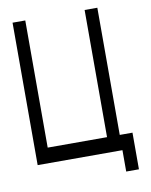

<svg xmlns="http://www.w3.org/2000/svg" viewBox="-100 -835 859 1089"><g transform="rotate(-10 329.5 -290.5)"><path d="M537.1 58.1H48.8V-762.2H122.1V-29.8H463.9V-762.2H537.1V-29.8H610.4V181.2H537.1Z"/></g></svg>

Font: Gap Sans
Style: Bold
Weight: 400
Designer: Alexandre Liziard and Etienne Ozeray
Foundry: Interstices.io
Version: Version 1.610